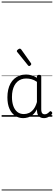

<svg xmlns="http://www.w3.org/2000/svg" viewBox="-20 -1435 663 2360"><path d="M265 17Q210 17 166 -12Q122 -41 96.5 -98Q71 -155 71 -238Q71 -288 80.5 -331Q90 -374 109 -408.5Q128 -443 156 -467.5Q184 -492 220.5 -505.5Q257 -519 301 -519Q335 -519 368 -509Q401 -499 434 -479V-495Q434 -506 440.5 -510.5Q447 -515 461 -515Q475 -515 481 -510.5Q487 -506 487 -496V-91Q487 -70 491.5 -56.5Q496 -43 506 -36.5Q516 -30 531 -30Q541 -30 550.5 -33.5Q560 -37 569.5 -44.5Q579 -52 590 -63Q595 -69 601.5 -68.5Q608 -68 614 -61Q621 -55 622 -48Q623 -41 619 -34Q608 -19 592 -7.5Q576 4 558 10.5Q540 17 522 17Q501 17 485.5 11.5Q470 6 458.5 -5.5Q447 -17 441.5 -33.5Q436 -50 435 -72Q435 -76 434.5 -81.5Q434 -87 434 -92Q411 -47 382 -23.5Q353 0 322.5 8.5Q292 17 265 17ZM127 -242Q127 -180 143.5 -133Q160 -86 192.5 -59.5Q225 -33 274 -33Q306 -33 336.5 -46.5Q367 -60 392.5 -92.5Q418 -125 434 -181V-429Q399 -453 367 -461.5Q335 -470 302 -470Q270 -470 243 -460.5Q216 -451 194.5 -432Q173 -413 158 -385.5Q143 -358 135 -322Q127 -286 127 -242ZM338 -623Q335 -623 331.5 -625Q328 -627 324 -632L194 -793Q190 -797 188.5 -800Q187 -803 187 -807Q187 -814 193.5 -820.5Q200 -827 208.5 -832Q217 -837 224 -837Q233 -837 241 -827L360 -659Q363 -654 363.5 -651.5Q364 -649 364 -647Q364 -639 354.5 -631Q345 -623 338 -623ZM0 895H623V905H0ZM0 -20H623V0H0ZM0 -505H623V-500H0ZM0 -1415H623V-1405H0Z"/></svg>

Font: Playwrite BE WAL Guides
Style: Regular
Weight: 400
Designer: Veronika Burian, José Scaglione
Foundry: TypeTogether
Version: Version 1.003